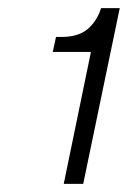

<svg xmlns="http://www.w3.org/2000/svg" viewBox="-20 -789 315 473"><path d="M137 -336 204 -661H110L118 -698H132Q173 -698 196 -717.5Q219 -737 229 -769H275L185 -336Z"/></svg>

Font: Mona Sans ExtraLight Light
Style: Italic
Weight: 300
Italic angle: -11.6951°
Version: Version 2.000